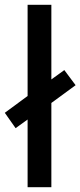

<svg xmlns="http://www.w3.org/2000/svg" viewBox="-38 -780 335 800"><path d="M77 0V-282L27 -246L-18 -310L77 -380V-760H176V-449L230 -488L277 -425L176 -351V0Z"/></svg>

Font: Noto Sans Khmer Condensed Medium
Style: Regular
Weight: 500
Width: 3
Designer: Danh Hong and the Monotype Design Team
Foundry: Monotype Imaging Inc.
Version: Version 2.004; ttfautohint (v1.8.4.7-5d5b)